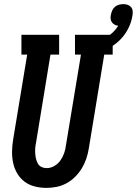

<svg xmlns="http://www.w3.org/2000/svg" viewBox="-20 -904 664 932"><path d="M205 8Q176 8 148.5 1Q121 -6 99.5 -22Q78 -38 64 -61.5Q50 -85 44 -112.5Q38 -140 38.5 -169Q39 -198 44 -228L112 -639H84V-735H267V-639H225L155 -212Q152 -198 151 -185Q150 -172 151 -158.5Q152 -145 155 -132.5Q158 -120 164 -109.5Q170 -99 181.5 -93.5Q193 -88 207 -88Q226 -88 244 -98.5Q262 -109 273.5 -125.5Q285 -142 291.5 -161Q298 -180 300 -198L373 -639H344V-735H527V-639H486L411 -183Q407 -158 399 -134Q391 -110 377.5 -87.5Q364 -65 345 -46Q326 -27 303 -14.5Q280 -2 255 3Q230 8 206 8ZM430 -639 414 -690Q434 -695 453.5 -702Q473 -709 492 -720Q511 -731 527 -746Q543 -761 554 -779Q545 -780 537 -784Q529 -788 523.5 -795.5Q518 -803 517 -812.5Q516 -822 518 -831Q520 -842 524.5 -852.5Q529 -863 537.5 -870.5Q546 -878 557 -881Q568 -884 579 -884Q590 -884 600 -880.5Q610 -877 616.5 -869Q623 -861 624 -850.5Q625 -840 623 -829Q618 -795 601 -762.5Q584 -730 557 -705Q530 -680 497 -664.5Q464 -649 430 -639Z"/></svg>

Font: Iosevka Curly Slab
Style: Bold Italic
Weight: 700
Italic angle: -9°
Monospace: yes
Designer: Belleve Invis
Foundry: Belleve Invis
Version: Version 22.1.2; ttfautohint (v1.8.4)